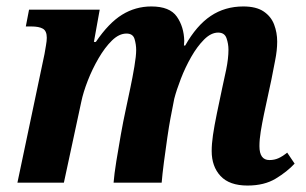

<svg xmlns="http://www.w3.org/2000/svg" viewBox="-20 -566 947 595"><path d="M747 9Q691 9 663.5 -20.5Q636 -50 636 -98Q636 -120 640 -147.5Q644 -175 652 -214L669 -295Q674 -316 681 -350.5Q688 -385 688 -412Q688 -430 682 -447.5Q676 -465 656 -465Q634 -465 612.5 -443.5Q591 -422 572.5 -389.5Q554 -357 540.5 -322Q527 -287 520 -260L508 -198Q504 -177 498.5 -139.5Q493 -102 488 -63.5Q483 -25 481 0H332Q334 -26 340.5 -66.5Q347 -107 354.5 -149Q362 -191 369 -223L384 -294Q391 -327 396.5 -360Q402 -393 402 -411Q402 -428 397 -445Q392 -462 372 -462Q349 -462 327 -440.5Q305 -419 285.5 -385.5Q266 -352 252 -316Q238 -280 232 -251L178 0H34L118 -399Q120 -412 122.5 -425.5Q125 -439 125 -449Q125 -470 113 -477Q101 -484 77 -484H60L70 -536H289L271 -436H277Q317 -495 358.5 -520.5Q400 -546 449 -546Q506 -546 528 -514.5Q550 -483 551 -439Q551 -433 550 -425H554Q589 -487 633 -516.5Q677 -546 734 -546Q774 -546 797 -530.5Q820 -515 829.5 -490Q839 -465 839 -437Q839 -410 832.5 -378Q826 -346 821 -319L798 -212Q792 -183 788 -158.5Q784 -134 784 -113Q784 -70 815 -70Q830 -70 842.5 -75.5Q855 -81 870 -93L893 -59Q870 -34 834.5 -12.5Q799 9 747 9Z"/></svg>

Font: Noto Serif SemiCondensed
Style: Bold Italic
Weight: 700
Width: 4
Italic angle: -12°
Designer: Monotype Design Team
Foundry: Monotype Imaging Inc.
Version: Version 2.014